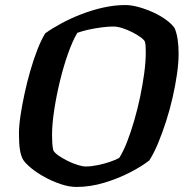

<svg xmlns="http://www.w3.org/2000/svg" viewBox="-20 -740 736 760"><path d="M283 0Q253 0 219.5 -11.5Q186 -23 156 -39.5Q126 -56 103.5 -74.5Q81 -93 72 -107Q63 -122 59 -146.5Q55 -171 55 -211Q55 -241 61 -281.5Q67 -322 77 -368.5Q87 -415 100 -460Q113 -505 128 -543.5Q143 -582 159 -608Q185 -627 222 -647Q259 -667 301.5 -683.5Q344 -700 388.5 -710Q433 -720 476 -720Q500 -720 529 -712Q558 -704 586.5 -691Q615 -678 637.5 -661.5Q660 -645 671 -629Q679 -611 683 -585Q687 -559 687 -528Q687 -491 680.5 -446Q674 -401 663 -353Q652 -305 637 -258.5Q622 -212 605.5 -172.5Q589 -133 571 -105Q542 -82 494.5 -57.5Q447 -33 392 -16.5Q337 0 283 0ZM320 -81Q341 -81 367.5 -86.5Q394 -92 417 -100Q440 -108 452 -115Q468 -140 483 -178.5Q498 -217 511.5 -263.5Q525 -310 535 -358Q545 -406 551 -451Q557 -496 557 -532Q557 -544 556.5 -555Q556 -566 554 -574Q551 -582 537.5 -592Q524 -602 504.5 -612Q485 -622 465 -628.5Q445 -635 429 -635Q408 -635 381.5 -631.5Q355 -628 330 -622.5Q305 -617 286 -610Q267 -578 249 -527Q231 -476 217 -418Q203 -360 194.5 -304Q186 -248 186 -205Q186 -188 187 -172.5Q188 -157 191 -145Q196 -135 212 -124Q228 -113 248 -103Q268 -93 287.5 -87Q307 -81 320 -81Z"/></svg>

Font: Texturina Medium 12pt
Style: Bold Italic
Weight: 700
Italic angle: -11°
Version: Version 1.002